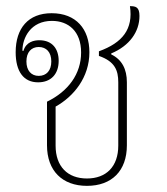

<svg xmlns="http://www.w3.org/2000/svg" viewBox="-20 -595 542 625"><path d="M263 10C344 10 393 -39 393 -122V-327C393 -370 377 -401 342 -418V-421C402 -446 434 -492 434 -543C434 -572 422 -575 403 -575C414 -500 379 -456 302 -428V-413C354 -395 365 -366 365 -327V-121C365 -53 326 -14 263 -14C200 -14 161 -53 161 -121V-248C220 -281 271 -343 271 -425C271 -500 228 -552 148 -552C72 -552 31 -503 31 -425C31 -362 57 -327 104 -327C146 -327 171 -354 171 -397C171 -435 151 -464 108 -464C91 -464 65 -459 56 -429L53 -430C53 -472 80 -527 149 -527C203 -527 244 -493 244 -424C244 -355 203 -298 133 -264V-122C133 -39 183 10 263 10ZM106 -348C82 -348 66 -365 66 -395C66 -425 82 -442 106 -442C131 -442 147 -425 147 -395C147 -365 131 -348 106 -348Z"/></svg>

Font: Noto Serif Thai SemiCondensed Thin
Style: Regular
Weight: 100
Width: 4
Designer: Monotype Design Team
Foundry: Monotype Imaging Inc.
Version: Version 2.002